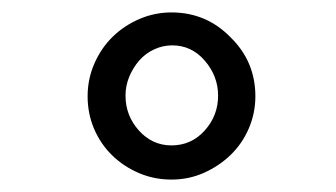

<svg xmlns="http://www.w3.org/2000/svg" viewBox="-20 -659 540 309"><path d="M351 -599Q391 -560 391 -504Q391 -477 380.5 -452.5Q370 -428 351.5 -410Q333 -392 308.5 -381Q284 -370 256 -370Q228 -370 203.5 -380.5Q179 -391 160.5 -409Q142 -427 131.5 -451.5Q121 -476 121 -504Q121 -532 132 -557Q143 -582 161.5 -600Q180 -618 204.5 -628.5Q229 -639 256 -639Q312 -639 351 -599ZM309 -562Q288 -586 257 -586Q242 -586 228 -579.5Q214 -573 204 -561.5Q194 -550 188 -535.5Q182 -521 182 -505Q182 -473 203.5 -449Q225 -425 256 -425Q288 -425 309.5 -449Q331 -473 331 -505Q331 -537 309 -562Z"/></svg>

Font: Inconsolata
Style: Regular
Weight: 400
Designer: Raph Levien, Kirill Tkachev
Foundry: Cyreal
Version: Version 1.013